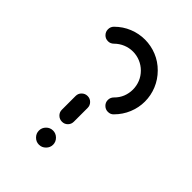

<svg xmlns="http://www.w3.org/2000/svg" viewBox="-161 -593 667 667"><g transform="rotate(45 172.0 -259.5)"><path d="M117 -34.8Q117 -48.9 127.2 -59.3Q137.4 -69.6 151.9 -69.6Q165.9 -69.6 176.3 -59.3Q186.7 -48.9 186.7 -34.8Q186.7 -20.7 176.3 -10.4Q165.9 0 151.9 0Q137.4 0 127.2 -10.4Q117 -20.7 117 -34.8ZM151.9 -239.3Q164.1 -239.3 172.6 -230.7Q181.1 -222.2 181.1 -210V-142.2Q181.1 -130 172.6 -121.5Q164.1 -113 151.9 -113Q139.6 -113 130.9 -121.5Q122.2 -130 122.2 -142.2V-210Q122.2 -222.2 130.9 -230.7Q139.6 -239.3 151.9 -239.3ZM67.4 -423.7Q54.8 -423.7 46.3 -432.4Q37.8 -441.1 37.8 -453.3Q37.8 -465.6 46.3 -474.1Q68.5 -496.3 96.5 -507.6Q124.4 -518.9 154.1 -518.9Q183.7 -518.9 211.7 -507.6Q239.6 -496.3 261.5 -474.1Q283.3 -452.2 294.8 -424.3Q306.3 -396.3 306.3 -366.3Q306.3 -336.7 294.8 -308.7Q283.3 -280.7 261.1 -258.5Q253.3 -250 240.4 -250Q228.5 -250 219.8 -258.5Q211.1 -267 211.1 -279.3Q211.1 -291.5 220 -300.4Q233.7 -313.7 240.6 -330.7Q247.4 -347.8 247.4 -366.3Q247.4 -384.4 240.6 -401.7Q233.7 -418.9 220 -432.6Q206.7 -445.9 189.4 -453Q172.2 -460 154.1 -460Q135.9 -460 118.7 -453Q101.5 -445.9 88.1 -432.6Q79.3 -423.7 67.4 -423.7Z"/></g></svg>

Font: 26F Galaxy Hebrew Medium
Style: Regular
Weight: 500
Designer: C₂₉H₂₅N₃O₅
Version: Version 1.000